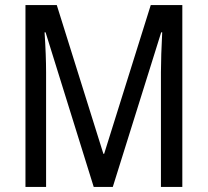

<svg xmlns="http://www.w3.org/2000/svg" viewBox="-20 -734 815 754"><path d="M348 0H423L613 -607H617C614 -548 612 -492 612 -451V0H696V-714H572L389 -130H386L203 -714H80V0H161V-451C161 -492 159 -548 155 -607H159Z"/></svg>

Font: Noto Sans Telugu Condensed
Style: Regular
Weight: 400
Width: 3
Designer: Jelle Bosma - Monotype Design Team
Foundry: Monotype Imaging Inc.
Version: Version 2.005